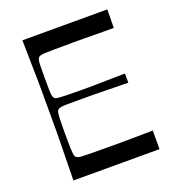

<svg xmlns="http://www.w3.org/2000/svg" viewBox="-128 -801 819 901"><g transform="rotate(-20 281.0 -350.0)"><path d="M85 0Q86 -72 87 -118Q88 -164 88.5 -194.5Q89 -225 89 -247.5Q89 -270 89 -293.5Q89 -317 89 -350Q89 -383 89 -406.5Q89 -430 89 -452.5Q89 -475 88.5 -505.5Q88 -536 87 -582Q86 -628 85 -700H509L508 -608Q480 -608 455.5 -608Q431 -608 406.5 -608.5Q382 -609 355.5 -609Q329 -609 299 -609Q247 -609 216 -608.5Q185 -608 168.5 -607.5Q152 -607 144.5 -605Q137 -603 134 -601Q129 -597 126.5 -589Q124 -581 123.5 -560.5Q123 -540 123 -497Q123 -456 123.5 -435Q124 -414 126.5 -406Q129 -398 134 -394Q138 -390 149 -389Q160 -388 187 -387Q214 -386 265 -386Q289 -386 305.5 -386Q322 -386 341.5 -386.5Q361 -387 393.5 -387.5Q426 -388 484 -389V-343Q426 -344 393.5 -344.5Q361 -345 341.5 -345.5Q322 -346 305.5 -346Q289 -346 265 -346Q214 -346 187 -346Q160 -346 149.5 -344Q139 -342 134 -338Q129 -334 127 -324.5Q125 -315 124 -291.5Q123 -268 123 -219Q123 -170 124 -146.5Q125 -123 127 -113.5Q129 -104 134 -100Q138 -97 145.5 -95Q153 -93 169 -92.5Q185 -92 216 -91.5Q247 -91 299 -91Q331 -91 358 -91Q385 -91 409.5 -91.5Q434 -92 460 -92Q486 -92 515 -93V0Z"/></g></svg>

Font: Ojuju Medium
Style: Regular
Weight: 500
Designer: Chisaokwu Joboson, Mirko Velimirovic
Foundry: Udi Foundry
Version: Version 1.000